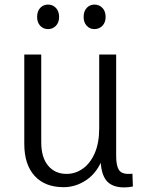

<svg xmlns="http://www.w3.org/2000/svg" viewBox="-20 -807 620 838"><path d="M419 -120H430Q405 -54 358 -22Q311 10 258 10Q176 10 131 -39.5Q86 -89 86 -179V-569H160V-186Q160 -120 190 -84Q220 -48 271 -48Q309 -48 341.5 -71Q374 -94 393.5 -138.5Q413 -183 413 -247V-569H487V-127Q487 -86 498 -67Q509 -48 540 -48Q544 -48 548.5 -48Q553 -48 558 -49L560 7Q550 9 540.5 10Q531 11 522 11Q468 11 443.5 -20Q419 -51 419 -120ZM190 -680Q169 -680 155.5 -694.5Q142 -709 142 -733Q142 -758 155.5 -772.5Q169 -787 190 -787Q210 -787 224 -772.5Q238 -758 238 -733Q238 -709 224 -694.5Q210 -680 190 -680ZM392 -680Q372 -680 358.5 -694.5Q345 -709 345 -733Q345 -758 358.5 -772.5Q372 -787 392 -787Q413 -787 427 -772.5Q441 -758 441 -733Q441 -709 427 -694.5Q413 -680 392 -680Z"/></svg>

Font: Yaldevi ExtraLight
Style: Regular
Weight: 400
Version: Version 1.100